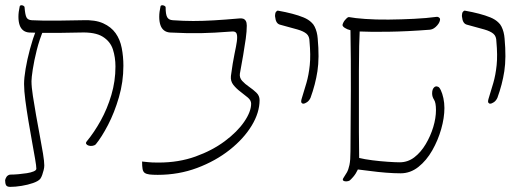

<svg xmlns="http://www.w3.org/2000/svg" viewBox="-21 -671 2044 750"><path d="M353 -107Q349 -103 341 -101.5Q333 -100 326 -102Q319 -104 316 -108.5Q313 -113 318 -119Q347 -154 372.5 -200Q398 -246 414 -300Q430 -354 430 -411Q430 -447 420 -478Q410 -509 380.5 -527.5Q351 -546 294 -544Q242 -543 206.5 -542.5Q171 -542 144 -542.5Q117 -543 93 -544Q79 -545 69.5 -552.5Q60 -560 55.5 -573.5Q51 -587 51 -605.5Q51 -624 56 -646Q57 -650 61.5 -650.5Q66 -651 70.5 -648.5Q75 -646 75 -642Q77 -615 82 -604Q87 -593 103 -592Q125 -591 149 -590.5Q173 -590 209 -590.5Q245 -591 302 -592Q351 -594 382 -580Q413 -566 430.5 -541.5Q448 -517 454.5 -483.5Q461 -450 461 -414Q461 -351 443.5 -291Q426 -231 401 -183Q376 -135 353 -107ZM19 59Q6 59 2.5 52Q-1 45 -1 33Q-1 31 0.5 27.5Q2 24 4 20.5Q6 17 10.5 14Q15 11 20 11Q34 11 51 9.5Q68 8 84 5.5Q100 3 110.5 -1.5Q121 -6 121 -12Q121 -22 116 -51Q111 -80 104 -118.5Q97 -157 90 -199Q83 -241 78 -279Q73 -317 73 -343Q73 -366 79 -402Q85 -438 96 -479Q107 -520 121 -556L150 -557Q133 -517 122.5 -475Q112 -433 107 -400Q102 -367 102 -354Q102 -331 107.5 -296Q113 -261 120 -220.5Q127 -180 134.5 -141Q142 -102 147 -71Q152 -40 152 -25Q152 -16 149.5 -6.5Q147 3 144 12Q141 21 136 28Q128 37 108 44Q88 51 63.5 55Q39 59 19 59Z M595 12Q575 12 563 10.5Q551 9 544.5 4.5Q538 0 536 -10.5Q534 -21 534 -40Q548 -39 559 -37.5Q570 -36 599 -36Q677 -36 742.5 -59.5Q808 -83 857 -119.5Q906 -156 933 -195.5Q960 -235 960 -266Q960 -279 947 -290Q934 -301 918 -313Q902 -325 890.5 -339.5Q879 -354 881 -374Q888 -427 895 -460Q902 -493 904 -508Q907 -529 903.5 -539Q900 -549 886 -548Q846 -545 817.5 -543.5Q789 -542 764 -541.5Q739 -541 710.5 -541.5Q682 -542 643 -544Q629 -545 619.5 -552.5Q610 -560 605.5 -573.5Q601 -587 601 -605.5Q601 -624 606 -646Q607 -650 611.5 -650.5Q616 -651 621 -648.5Q626 -646 626 -642Q626 -615 632 -604Q638 -593 654 -592Q696 -589 733.5 -589Q771 -589 814 -591.5Q857 -594 914 -599Q922 -600 928.5 -598Q935 -596 939 -589.5Q943 -583 943 -571Q943 -549 939 -520Q935 -491 929 -456Q923 -421 916 -383Q914 -367 925 -355Q936 -343 952 -332Q968 -321 980.5 -309Q993 -297 993 -280Q993 -231 962 -180Q931 -129 876 -85.5Q821 -42 749 -15Q677 12 595 12Z M1163 -266Q1160 -266 1157 -269.5Q1154 -273 1157 -284Q1167 -316 1176 -347Q1185 -378 1189 -416.5Q1193 -455 1188 -509Q1188 -529 1176.5 -539Q1165 -549 1140.5 -556Q1116 -563 1075 -574Q1065 -576 1060 -584Q1055 -592 1054 -604Q1053 -608 1053.5 -612Q1054 -616 1054.5 -619Q1055 -622 1057 -624.5Q1059 -627 1061 -628.5Q1063 -630 1067 -629Q1095 -624 1120 -617.5Q1145 -611 1164.5 -603Q1184 -595 1196 -583Q1203 -577 1208 -567Q1213 -557 1216 -545.5Q1219 -534 1220 -521Q1227 -445 1219 -393Q1211 -341 1192 -289Q1187 -278 1178.5 -272Q1170 -266 1163 -266Z M1317 -573Q1317 -576 1319.5 -581.5Q1322 -587 1326 -592Q1330 -597 1334.5 -601Q1339 -605 1344 -604Q1364 -600 1405.5 -597Q1447 -594 1497 -594.5Q1547 -595 1596.5 -597.5Q1646 -600 1683 -605Q1689 -606 1693.5 -603Q1698 -600 1698 -596Q1698 -591 1695.5 -585Q1693 -579 1687 -572Q1681 -565 1674 -560.5Q1667 -556 1659 -555Q1569 -548 1496 -547Q1423 -546 1384 -548Q1383 -533 1382 -491.5Q1381 -450 1381 -393.5Q1381 -337 1381 -275.5Q1381 -214 1381 -155.5Q1381 -97 1382 -54Q1402 -49 1433 -45Q1464 -41 1494.5 -39Q1525 -37 1540 -37Q1572 -37 1597.5 -56.5Q1623 -76 1642 -108Q1661 -140 1671.5 -175Q1682 -210 1682 -241Q1682 -270 1674.5 -281.5Q1667 -293 1667 -306Q1667 -315 1669 -320.5Q1671 -326 1674.5 -329.5Q1678 -333 1682 -333.5Q1686 -334 1690 -332Q1695 -331 1701 -318.5Q1707 -306 1711 -287.5Q1715 -269 1715 -249Q1715 -211 1702.5 -167Q1690 -123 1667.5 -83.5Q1645 -44 1613.5 -19Q1582 6 1544 6Q1518 6 1486.5 3.5Q1455 1 1425.5 -3Q1396 -7 1377 -9Q1369 8 1359.5 19Q1350 30 1345 34Q1340 37 1332.5 37.5Q1325 38 1320.5 35Q1316 32 1320 25Q1328 13 1334 2.5Q1340 -8 1344 -26.5Q1348 -45 1348 -80Q1349 -195 1349.5 -317.5Q1350 -440 1348 -553Q1335 -556 1326 -562Q1317 -568 1317 -573Z M1893 -266Q1890 -266 1887 -269.5Q1884 -273 1887 -284Q1897 -316 1906 -347Q1915 -378 1919 -416.5Q1923 -455 1918 -509Q1918 -529 1906.5 -539Q1895 -549 1870.5 -556Q1846 -563 1805 -574Q1795 -576 1790 -584Q1785 -592 1784 -604Q1783 -608 1783.5 -612Q1784 -616 1784.5 -619Q1785 -622 1787 -624.5Q1789 -627 1791 -628.5Q1793 -630 1797 -629Q1825 -624 1850 -617.5Q1875 -611 1894.5 -603Q1914 -595 1926 -583Q1933 -577 1938 -567Q1943 -557 1946 -545.5Q1949 -534 1950 -521Q1957 -445 1949 -393Q1941 -341 1922 -289Q1917 -278 1908.5 -272Q1900 -266 1893 -266Z"/></svg>

Font: Noto Rashi Hebrew ExtraLight
Style: Regular
Weight: 250
Version: Version 1.006